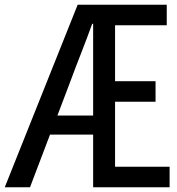

<svg xmlns="http://www.w3.org/2000/svg" viewBox="-22 -786 742 806"><path d="M461 -86V-359H631V-445H461V-680H678V-766H304L-2 0H104L188 -221H369V0H690V-86ZM219 -301 271 -438C301 -520 335 -602 365 -686H369V-301Z"/></svg>

Font: Kawkab Mono Light
Style: Bold
Weight: 400
Monospace: yes
Designer: Abdullah Arif
Foundry: Abdullah Arif
Version: Version 1.000;PS 000.500;hotconv 1.0.88;makeotf.lib2.5.64775